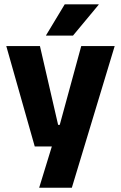

<svg xmlns="http://www.w3.org/2000/svg" viewBox="-20 -707 566 899"><path d="M332 -122.4 250.1 -87 360.4 -491.4H517L316.4 172H163.4L240.2 -78.1L312.1 -21.2H142.7L9.4 -491.4H167L252.1 -122.4ZM283.1 -686.8H442V-684.9L321.7 -540.2H195.6V-541.7Z"/></svg>

Font: Anek Odia Medium
Style: Regular
Weight: 500
Designer: Yesha Goshar & Mahesh Sahu (Odia), Yesha Goshar (Latin)
Foundry: Ek Type
Version: Version 1.003